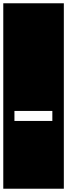

<svg xmlns="http://www.w3.org/2000/svg" viewBox="-32 -937 409 1170"><path d="M-12 213V-917H357V213ZM56 -261V-200H287V-261Z"/></svg>

Font: Zilla Slab Highlight
Style: Regular
Weight: 400
Designer: Typotheque Type Foundry
Foundry: Typotheque type foundry
Version: Version 1.1; 2017; ttfautohint (v1.6)